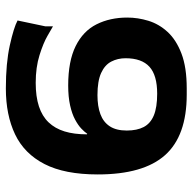

<svg xmlns="http://www.w3.org/2000/svg" viewBox="-21 -627 658 656"><g transform="rotate(90 308.0 -299.0)"><path d="M282 10Q196 10 135 -3.5Q74 -17 50 -30L70 -125V-151Q77 -147 102 -132.5Q127 -118 168.5 -105Q210 -92 263 -92Q310 -92 343.5 -103Q377 -114 398 -136Q419 -158 429 -190.5Q439 -223 439 -267L437 -268Q431 -259 419.5 -248Q408 -237 388.5 -226.5Q369 -216 340 -209.5Q311 -203 272 -203Q189 -203 137.5 -228.5Q86 -254 63 -300Q40 -346 40 -405Q40 -441 51 -477Q62 -513 89 -542.5Q116 -572 163 -590Q210 -608 282 -608H303Q444 -608 510 -534Q576 -460 576 -304Q576 -191 540.5 -122Q505 -53 439 -21.5Q373 10 282 10ZM305 -303Q343 -303 370 -313Q397 -323 411.5 -345Q426 -367 426 -403Q426 -438 414 -461Q402 -484 374.5 -495.5Q347 -507 300 -507Q237 -507 208 -480.5Q179 -454 179 -399Q179 -372 190.5 -350Q202 -328 229.5 -315.5Q257 -303 305 -303Z"/></g></svg>

Font: Red Rose SemiBold
Style: Regular
Weight: 600
Designer: Jaikishan Patel
Version: Version 2.000